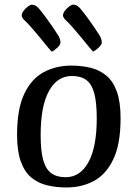

<svg xmlns="http://www.w3.org/2000/svg" viewBox="-20 -813 602 846"><path d="M273.3 13Q226.3 13 186.4 3.2Q146.5 -6.6 117.2 -31.4Q88 -56.1 71.6 -101.7Q55.2 -147.4 55.2 -219Q55.2 -333.5 87.3 -400.1Q119.3 -466.8 173.5 -495.4Q227.6 -524 293.4 -524Q340.4 -524 379.8 -514.2Q419.2 -504.4 448.9 -479.6Q478.5 -454.9 494.9 -409.3Q511.3 -363.6 511.3 -292Q511.3 -177.9 479.2 -111Q447.1 -44.2 393.6 -15.6Q340.1 13 273.3 13ZM269.1 -32.2Q333.5 -32.2 369.9 -98.7Q406.3 -165.2 406.3 -291.9Q406.3 -361.3 395.3 -402Q384.4 -442.6 360.4 -460.4Q336.5 -478.2 296.3 -478.2Q232.2 -478.2 195.6 -411.7Q159.1 -345.2 159.1 -218.1Q159.1 -149.7 170 -109.1Q181 -68.5 205.3 -50.3Q229.6 -32.2 269.1 -32.2ZM389.8 -585.5Q386.3 -588.7 372.3 -605.9Q358.3 -623 339.8 -645.7Q321.2 -668.4 303 -689.1Q284.8 -709.9 273.9 -720.2Q266.5 -726.4 262 -733Q257.5 -739.5 257.5 -744.5Q257.5 -754.2 265.6 -765.3Q273.7 -776.4 284.6 -784.5Q295.5 -792.5 302.1 -792.5Q310.7 -792.5 317.1 -789.4Q323.5 -786.2 333 -776.4Q347.4 -759.5 363.5 -737.5Q379.6 -715.5 394.3 -694.2Q409 -672.9 418.2 -657.7Q422.4 -651.1 425.4 -642.6Q428.5 -634.1 428.5 -625.9Q428.5 -616.3 415.2 -603.7Q402 -591.1 389.8 -585.5ZM207.8 -585.2Q204.3 -588.4 190.3 -605.5Q176.3 -622.7 157.8 -645.4Q139.2 -668.1 121 -688.8Q102.8 -709.6 92 -719.9Q84.6 -726.1 80.1 -732.6Q75.6 -739.2 75.6 -744.2Q75.6 -753.9 83.6 -765Q91.7 -776.1 102.6 -784.2Q113.5 -792.2 120.1 -792.2Q128.7 -792.2 135.1 -789.1Q141.5 -785.9 151 -776Q165.4 -759.2 181.5 -737.2Q197.7 -715.2 212.3 -693.9Q227 -672.6 236.2 -657.4Q240.4 -650.8 243.4 -642.3Q246.5 -633.8 246.5 -625.6Q246.5 -616 233.2 -603.4Q220 -590.8 207.8 -585.2Z"/></svg>

Font: Briem Hand Thin
Style: Regular
Weight: 100
Designer: Gunnlaugur SE Briem, Eben Sorkin
Foundry: Sorkin Type Co.
Version: Version 1.003